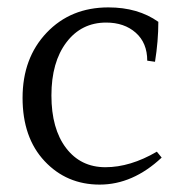

<svg xmlns="http://www.w3.org/2000/svg" viewBox="-20 -536 492 519"><path d="M417 -110Q339 -37 249.5 -37Q160 -37 100.5 -100.5Q41 -164 41 -271.5Q41 -379 106 -447.5Q171 -516 273 -516Q353 -516 408 -477Q408 -425 399 -369L378 -372Q378 -420 347 -447.5Q316 -475 267 -475Q200 -475 159.5 -421.5Q119 -368 119 -278Q119 -188 158.5 -136Q198 -84 265 -84Q332 -84 404 -126Z"/></svg>

Font: Halant
Style: Regular
Weight: 400
Designer: Hitesh Malaviya (Devanagari), Satya Rajpurohit (Latin)
Foundry: Indian Type Foundry
Version: Version 1.100;PS 1.0;hotconv 1.0.78;makeotf.lib2.5.61930; tt